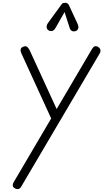

<svg xmlns="http://www.w3.org/2000/svg" viewBox="-20 -1328 725 1347"><path d="M80 -9.5Q70.5 -16.5 69.5 -26.8Q68.5 -37 75.5 -49L339 -497L130 -953.5Q122.5 -970 125.2 -982.5Q128 -995 144 -1000.5Q162.5 -1007.5 172.5 -997.5Q182.5 -987.5 189 -973.5L377.5 -563L625 -983.5Q634.5 -999.5 644.2 -1002.8Q654 -1006 665.5 -1000.5Q681 -992 684.2 -979.2Q687.5 -966.5 678.5 -951.5L127.5 -16.5Q121.5 -6.5 113.2 -3.2Q105 0 96.5 -2Q88 -4 80 -9.5ZM511 -1110Q496 -1105 484.5 -1111.2Q473 -1117.5 469 -1131.5L433 -1243.5L370 -1132.5Q357.5 -1111 342.2 -1110.2Q327 -1109.5 317.5 -1117Q306.5 -1127.5 307 -1140.5Q307.5 -1153.5 315.5 -1165L408.5 -1293Q417 -1305.5 425.2 -1307Q433.5 -1308.5 441 -1308.5Q445.5 -1308.5 453 -1304Q460.5 -1299.5 464 -1291L523.5 -1162.5Q534 -1139.5 528.2 -1126.5Q522.5 -1113.5 511 -1110Z"/></svg>

Font: Edu NSW ACT Hand Pre
Style: Regular
Weight: 400
Designer: Tina and Corey Anderson, Eben Sorkin, Mirko Velimirovic
Foundry: Sorkin Type Co.
Version: Version 2.000